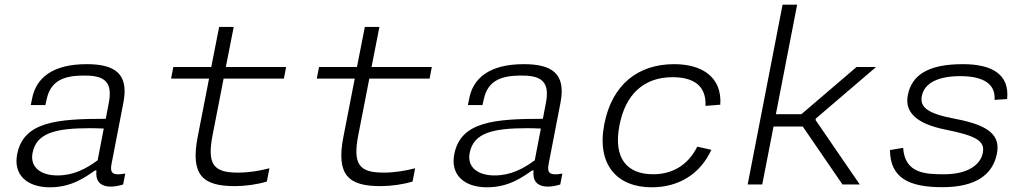

<svg xmlns="http://www.w3.org/2000/svg" viewBox="-20 -785 4380 817"><path d="M349 -512C200.5 -512 133 -451 116.5 -365.5L111 -338H173L178.5 -362C196 -446 258.5 -462.5 332.5 -463.5C412.5 -464.5 462.5 -447 443 -347.5L430 -279.5C221.5 -279.5 79.5 -267 53 -128.5C36 -41 95 12 192.5 12C284.5 12 343 -31 384 -59.5H390.5C386 -22.5 399.5 9 451.5 9C466 9 483.5 6.5 504 0L513 -46.5C461 -37 446.5 -47 454.5 -87L505 -348C529.5 -473 467 -512 349 -512ZM118.5 -134C135 -219.5 216 -239.5 363.5 -239.5C378.5 -239.5 400 -239 421.5 -238L395.5 -103C345.5 -66 292 -38.5 224.5 -38.5C152.5 -38.5 107 -74 118.5 -134Z M980.5 7C1024 7 1074 0 1115.5 -12.5L1126.5 -69C1086 -58.5 1040.5 -50.5 992 -50.5C890.5 -50.5 860 -83.5 884.5 -209.5L931.5 -450.5H1188L1197.5 -500H941L974.5 -670.5H912.5L879 -500H717.5L708 -450.5H869.5L821 -201.5C790 -40 842.5 7.5 980.5 7Z M1600.5 7C1644 7 1694 0 1735.5 -12.5L1746.5 -69C1706 -58.5 1660.5 -50.5 1612 -50.5C1510.5 -50.5 1480 -83.5 1504.5 -209.5L1551.5 -450.5H1808L1817.5 -500H1561L1594.5 -670.5H1532.5L1499 -500H1337.5L1328 -450.5H1489.5L1441 -201.5C1410 -40 1462.5 7.5 1600.5 7Z M2209 -512C2060.5 -512 1993 -451 1976.5 -365.5L1971 -338H2033L2038.5 -362C2056 -446 2118.5 -462.5 2192.5 -463.5C2272.5 -464.5 2322.5 -447 2303 -347.5L2290 -279.5C2081.5 -279.5 1939.5 -267 1913 -128.5C1896 -41 1955 12 2052.5 12C2144.5 12 2203 -31 2244 -59.5H2250.5C2246 -22.5 2259.5 9 2311.5 9C2326 9 2343.5 6.5 2364 0L2373 -46.5C2321 -37 2306.5 -47 2314.5 -87L2365 -348C2389.5 -473 2327 -512 2209 -512ZM1978.5 -134C1995 -219.5 2076 -239.5 2223.5 -239.5C2238.5 -239.5 2260 -239 2281.5 -238L2255.5 -103C2205.5 -66 2152 -38.5 2084.5 -38.5C2012.5 -38.5 1967 -74 1978.5 -134Z M3007 -147.5 2947 -161C2906.5 -79.5 2838 -43.5 2759 -43.5C2648.5 -43.5 2588.5 -111 2616 -252C2641.5 -384 2720 -456.5 2841.5 -456.5C2925.5 -456.5 2986 -425 2982 -334.5L3045 -339.5C3053 -457 2967.5 -512 2848.5 -512C2694.5 -512 2584 -424.5 2551.5 -257C2517.5 -82.5 2607.5 12 2753 12C2872 12 2961.5 -48 3007 -147.5Z M3223.5 0 3271.5 -246.5H3396L3565 0H3638.5L3450.5 -274L3451.5 -280.5L3708 -500H3625L3390 -299H3281.5L3372 -765H3310L3161.5 0Z M4077 -512C3926 -512 3859 -463.5 3843 -380C3829 -309.5 3876.5 -258.5 4005.5 -233C4135.5 -207 4172 -184.5 4162 -134.5C4153 -86.5 4102 -43.5 3997.5 -43.5C3919 -43.5 3830.5 -46 3823 -156L3767 -146.5C3768 -25 3851.5 11.5 3990.5 11.5C4131.5 11.5 4204.5 -41.5 4222 -131C4236.5 -204.5 4196 -251 4046 -279C3926.5 -301.5 3893.5 -328.5 3902.5 -376.5C3914 -435 3977.5 -461 4066.5 -461C4165 -461 4217.5 -427 4212 -360L4265.5 -363.5C4276.5 -467 4203.5 -512 4077 -512Z"/></svg>

Font: Monaspace Neon ExtraLight
Style: Italic
Weight: 200
Italic angle: -11°
Designer: Riley Cran & the Lettermatic Team
Foundry: Lettermatic
Version: Version 1.200 (Monaspace Neon)